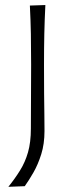

<svg xmlns="http://www.w3.org/2000/svg" viewBox="-20 -530 291 750"><path d="M12.7 199.7Q38.6 167.5 58.3 135.7Q78.1 104 89.4 64.9Q100.6 25.9 100.6 -27.8L101.6 -277.3Q101.6 -342.3 100.6 -396.7Q99.6 -451.2 96.7 -508.3L157.2 -510.3Q154.3 -452.6 153.1 -397.7Q151.9 -342.8 151.9 -277.3Q151.9 -211.4 152.3 -165Q152.8 -118.7 153.3 -84.2Q153.8 -49.8 153.8 -18.1Q153.8 32.2 141.1 72.5Q128.4 112.8 110.6 143.8Q92.8 174.8 76.7 197.3Z"/></svg>

Font: Pinar-DS3-FD Light
Style: Regular
Weight: 300
Designer: Amin Abedi
Version: Version 3.000